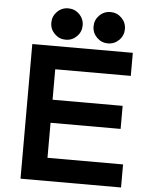

<svg xmlns="http://www.w3.org/2000/svg" viewBox="-61 -988 788 1037"><g transform="rotate(5 332.5 -469.5)"><path d="M89.8 0V-730H634.8V-605H225.1V-439.9H605V-314.9H225.1V-125H634.8V0ZM207 -793.9Q182.1 -818.8 182.1 -854Q182.1 -889.2 207 -914.1Q231.9 -939 267.1 -939Q302.2 -939 327.1 -914.1Q352.1 -889.2 352.1 -854Q352.1 -818.8 327.1 -793.9Q302.2 -769 267.1 -769Q231.9 -769 207 -793.9ZM436 -793.9Q411.1 -818.8 411.1 -854Q411.1 -889.2 436 -914.1Q460.9 -939 496.1 -939Q531.2 -939 556.2 -914.1Q581.1 -889.2 581.1 -854Q581.1 -818.8 556.2 -793.9Q531.2 -769 496.1 -769Q460.9 -769 436 -793.9Z"/></g></svg>

Font: Miedinger*
Style: Bold
Weight: 700
Version: Version 001.000